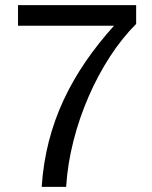

<svg xmlns="http://www.w3.org/2000/svg" viewBox="-20 -726 589 746"><path d="M50 -626H423C260 -445 158 -247 142 0H237C251 -234 365 -490 509 -633V-706H50Z"/></svg>

Font: Alpha Lyrae Medium
Style: Regular
Weight: 500
Designer: Nikolay Petroussenko, Plamen Motev
Foundry: Fontfabric LLC
Version: Version 1.000;hotconv 1.0.109;makeotfexe 2.5.65596